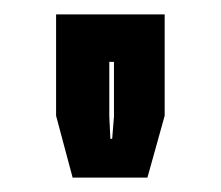

<svg xmlns="http://www.w3.org/2000/svg" viewBox="-20 -734 307 267"><path d="M81 -487 58 -573V-714H209V-573L185 -487ZM133.5 -541H136L138.5 -572V-648H132V-572Z"/></svg>

Font: Tourney Expanded ExtraBold
Style: Regular
Weight: 800
Width: 7
Designer: Tyler Finck
Foundry: Etcetera Type Co
Version: Version 1.010; ttfautohint (v1.8.3)